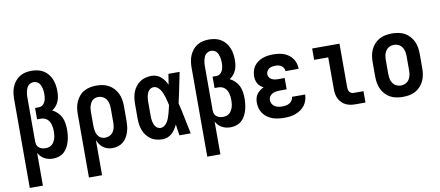

<svg xmlns="http://www.w3.org/2000/svg" viewBox="-80 -1063 3660 1598"><g transform="rotate(-10 1750.0 -264.0)"><path d="M59 215V-535Q59 -561 62.5 -587Q66 -613 76 -637.5Q86 -662 102.5 -683Q119 -704 141.5 -718Q164 -732 190 -737.5Q216 -743 242 -743Q268 -743 293.5 -737.5Q319 -732 341.5 -718.5Q364 -705 380.5 -684.5Q397 -664 407 -640Q417 -616 421 -590.5Q425 -565 425 -539Q425 -517 422 -495.5Q419 -474 410.5 -453.5Q402 -433 387.5 -416Q373 -399 355 -388Q379 -376 398.5 -357Q418 -338 429.5 -314Q441 -290 445 -263Q449 -236 449 -210Q449 -185 446 -159.5Q443 -134 436 -110Q429 -86 417 -63.5Q405 -41 386.5 -24.5Q368 -8 343.5 0Q319 8 294 8Q275 8 256.5 4Q238 0 221.5 -9Q205 -18 192 -31.5Q179 -45 170 -62V215ZM247 -88Q262 -88 276.5 -92.5Q291 -97 301.5 -106.5Q312 -116 319.5 -129.5Q327 -143 331 -157Q335 -171 336.5 -185.5Q338 -200 338 -215Q338 -229 336.5 -243Q335 -257 331 -271Q327 -285 320 -297.5Q313 -310 302 -319Q291 -328 277.5 -332.5Q264 -337 250 -337H218V-433H250Q261 -433 271.5 -437.5Q282 -442 289.5 -450.5Q297 -459 302 -469.5Q307 -480 309.5 -491Q312 -502 313 -513.5Q314 -525 314 -536Q314 -549 312.5 -561Q311 -573 308 -585Q305 -597 300 -608.5Q295 -620 286.5 -629Q278 -638 266 -642.5Q254 -647 242 -647Q230 -647 218 -642Q206 -637 197.5 -628Q189 -619 184 -607.5Q179 -596 176 -584Q173 -572 171.5 -559.5Q170 -547 170 -535V-154L171 -150Q171 -136 177 -123.5Q183 -111 194.5 -103Q206 -95 219.5 -91.5Q233 -88 247 -88Z M559 215V-320Q559 -347 563 -373.5Q567 -400 578 -424.5Q589 -449 606.5 -470Q624 -491 647.5 -504Q671 -517 697.5 -522.5Q724 -528 751 -528Q778 -528 805 -523Q832 -518 856 -504.5Q880 -491 898.5 -471Q917 -451 928.5 -426Q940 -401 944.5 -374Q949 -347 949 -320V-200Q949 -176 946.5 -151.5Q944 -127 937 -104Q930 -81 917.5 -59.5Q905 -38 886.5 -22.5Q868 -7 844.5 0.5Q821 8 797 8Q776 8 756 2.5Q736 -3 719 -15.5Q702 -28 690 -45Q678 -62 670 -82V215ZM751 -88Q771 -88 789.5 -97.5Q808 -107 819 -123.5Q830 -140 834 -160Q838 -180 838 -200V-320Q838 -340 834 -360Q830 -380 819 -396.5Q808 -413 789.5 -422.5Q771 -432 751 -432Q738 -432 725.5 -428Q713 -424 703 -415.5Q693 -407 687 -395.5Q681 -384 677 -371.5Q673 -359 671.5 -346Q670 -333 670 -320V-200Q670 -187 671.5 -174Q673 -161 676.5 -148.5Q680 -136 686.5 -124.5Q693 -113 703 -104.5Q713 -96 725.5 -92Q738 -88 751 -88Z M1219 8Q1194 8 1168.5 2Q1143 -4 1121.5 -18.5Q1100 -33 1084 -54Q1068 -75 1059 -99Q1050 -123 1046.5 -148.5Q1043 -174 1043 -200V-320Q1043 -346 1046.5 -371.5Q1050 -397 1059 -421Q1068 -445 1084 -466Q1100 -487 1121.5 -501.5Q1143 -516 1168.5 -522Q1194 -528 1219 -528Q1241 -528 1261 -520.5Q1281 -513 1297 -499Q1313 -485 1325 -467.5Q1337 -450 1346 -431Q1350 -454 1353.5 -476Q1357 -498 1360 -520H1455Q1441 -456 1428.5 -391.5Q1416 -327 1401 -263Q1417 -198 1430 -132Q1443 -66 1457 0H1362Q1358 -23 1354.5 -46.5Q1351 -70 1348 -93Q1338 -74 1326 -55.5Q1314 -37 1298 -22.5Q1282 -8 1261.5 0Q1241 8 1219 8ZM1219 -88Q1237 -88 1252 -99.5Q1267 -111 1276.5 -126.5Q1286 -142 1292 -159Q1298 -176 1303 -193.5Q1308 -211 1312 -228.5Q1316 -246 1320 -264Q1316 -281 1312 -298Q1308 -315 1303 -331.5Q1298 -348 1291.5 -364.5Q1285 -381 1275.5 -395.5Q1266 -410 1251.5 -421Q1237 -432 1219 -432Q1207 -432 1196 -426.5Q1185 -421 1177.5 -411.5Q1170 -402 1165.5 -391Q1161 -380 1158.5 -368Q1156 -356 1155 -344Q1154 -332 1154 -320V-200Q1154 -188 1155 -176Q1156 -164 1158.5 -152Q1161 -140 1165.5 -129Q1170 -118 1177.5 -108.5Q1185 -99 1196 -93.5Q1207 -88 1219 -88Z M1559 215V-535Q1559 -561 1562.5 -587Q1566 -613 1576 -637.5Q1586 -662 1602.5 -683Q1619 -704 1641.5 -718Q1664 -732 1690 -737.5Q1716 -743 1742 -743Q1768 -743 1793.5 -737.5Q1819 -732 1841.5 -718.5Q1864 -705 1880.5 -684.5Q1897 -664 1907 -640Q1917 -616 1921 -590.5Q1925 -565 1925 -539Q1925 -517 1922 -495.5Q1919 -474 1910.5 -453.5Q1902 -433 1887.5 -416Q1873 -399 1855 -388Q1879 -376 1898.5 -357Q1918 -338 1929.5 -314Q1941 -290 1945 -263Q1949 -236 1949 -210Q1949 -185 1946 -159.5Q1943 -134 1936 -110Q1929 -86 1917 -63.5Q1905 -41 1886.5 -24.5Q1868 -8 1843.5 0Q1819 8 1794 8Q1775 8 1756.5 4Q1738 0 1721.5 -9Q1705 -18 1692 -31.5Q1679 -45 1670 -62V215ZM1747 -88Q1762 -88 1776.5 -92.5Q1791 -97 1801.5 -106.5Q1812 -116 1819.5 -129.5Q1827 -143 1831 -157Q1835 -171 1836.5 -185.5Q1838 -200 1838 -215Q1838 -229 1836.5 -243Q1835 -257 1831 -271Q1827 -285 1820 -297.5Q1813 -310 1802 -319Q1791 -328 1777.5 -332.5Q1764 -337 1750 -337H1718V-433H1750Q1761 -433 1771.5 -437.5Q1782 -442 1789.5 -450.5Q1797 -459 1802 -469.5Q1807 -480 1809.5 -491Q1812 -502 1813 -513.5Q1814 -525 1814 -536Q1814 -549 1812.5 -561Q1811 -573 1808 -585Q1805 -597 1800 -608.5Q1795 -620 1786.5 -629Q1778 -638 1766 -642.5Q1754 -647 1742 -647Q1730 -647 1718 -642Q1706 -637 1697.5 -628Q1689 -619 1684 -607.5Q1679 -596 1676 -584Q1673 -572 1671.5 -559.5Q1670 -547 1670 -535V-154L1671 -150Q1671 -136 1677 -123.5Q1683 -111 1694.5 -103Q1706 -95 1719.5 -91.5Q1733 -88 1747 -88Z M2248 8Q2223 8 2198.5 5Q2174 2 2150.5 -6Q2127 -14 2106.5 -28.5Q2086 -43 2071.5 -62.5Q2057 -82 2050 -106Q2043 -130 2043 -155Q2043 -174 2047.5 -192.5Q2052 -211 2063 -226.5Q2074 -242 2089 -253Q2104 -264 2121 -272Q2107 -279 2094.5 -289.5Q2082 -300 2074 -314Q2066 -328 2062.5 -343.5Q2059 -359 2059 -375Q2059 -398 2065 -420.5Q2071 -443 2084.5 -461.5Q2098 -480 2117 -493.5Q2136 -507 2157.5 -514.5Q2179 -522 2201.5 -525Q2224 -528 2247 -528Q2270 -528 2293 -525Q2316 -522 2337 -514Q2358 -506 2376.5 -492.5Q2395 -479 2408.5 -460Q2422 -441 2428.5 -419Q2435 -397 2435 -374V-373H2324Q2324 -387 2317 -399Q2310 -411 2299 -419Q2288 -427 2274.5 -429.5Q2261 -432 2247 -432Q2234 -432 2220.5 -429.5Q2207 -427 2195.5 -419.5Q2184 -412 2177 -400Q2170 -388 2170 -374Q2170 -360 2177.5 -348Q2185 -336 2197 -329.5Q2209 -323 2222.5 -320.5Q2236 -318 2250 -318H2307V-222H2250Q2239 -222 2228 -221Q2217 -220 2206.5 -217.5Q2196 -215 2186.5 -209.5Q2177 -204 2169 -196Q2161 -188 2157.5 -177.5Q2154 -167 2154 -156Q2154 -140 2162.5 -125.5Q2171 -111 2185 -102.5Q2199 -94 2215 -91Q2231 -88 2248 -88Q2263 -88 2279 -91Q2295 -94 2308.5 -102Q2322 -110 2330.5 -123.5Q2339 -137 2340 -153H2451Q2451 -129 2443.5 -105.5Q2436 -82 2421.5 -62.5Q2407 -43 2386.5 -29Q2366 -15 2343 -6.5Q2320 2 2296 5Q2272 8 2248 8Z M2849 0Q2828 0 2807.5 -3.5Q2787 -7 2768.5 -16Q2750 -25 2735 -40Q2720 -55 2710.5 -74Q2701 -93 2697.5 -113.5Q2694 -134 2694 -155V-424H2575V-520H2806V-155Q2806 -144 2807.5 -134Q2809 -124 2814.5 -115Q2820 -106 2829.5 -101Q2839 -96 2849 -96H2934V0Z M3250 8Q3223 8 3195.5 3Q3168 -2 3144 -15Q3120 -28 3101.5 -48.5Q3083 -69 3071.5 -93.5Q3060 -118 3055.5 -145.5Q3051 -173 3051 -200V-320Q3051 -347 3055.5 -374.5Q3060 -402 3071.5 -426.5Q3083 -451 3101.5 -471.5Q3120 -492 3144 -505Q3168 -518 3195.5 -523Q3223 -528 3250 -528Q3277 -528 3304.5 -523Q3332 -518 3356 -505Q3380 -492 3398.5 -471.5Q3417 -451 3428.5 -426.5Q3440 -402 3444.5 -374.5Q3449 -347 3449 -320V-200Q3449 -173 3444.5 -145.5Q3440 -118 3428.5 -93.5Q3417 -69 3398.5 -48.5Q3380 -28 3356 -15Q3332 -2 3304.5 3Q3277 8 3250 8ZM3250 -88Q3270 -88 3288.5 -97Q3307 -106 3318.5 -123Q3330 -140 3334 -160Q3338 -180 3338 -200V-320Q3338 -340 3334 -360Q3330 -380 3318.5 -397Q3307 -414 3288.5 -423Q3270 -432 3250 -432Q3230 -432 3211.5 -423Q3193 -414 3181.5 -397Q3170 -380 3166 -360Q3162 -340 3162 -320V-200Q3162 -180 3166 -160Q3170 -140 3181.5 -123Q3193 -106 3211.5 -97Q3230 -88 3250 -88Z"/></g></svg>

Font: Iosevka Algr
Style: Bold
Weight: 700
Monospace: yes
Designer: Belleve Invis
Foundry: Belleve Invis
Version: Version 26.0.2; ttfautohint (v1.8.3)